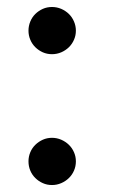

<svg xmlns="http://www.w3.org/2000/svg" viewBox="-20 -514 320 546"><path d="M195.8 -55.2Q195.8 -41 190.4 -28.8Q185.1 -16.6 175.8 -7.6Q166.5 1.5 154.1 6.8Q141.6 12.2 127.9 12.2Q113.8 12.2 101.8 6.8Q89.8 1.5 80.6 -7.6Q71.3 -16.6 66.2 -28.8Q61 -41 61 -55.2Q61 -68.8 66.2 -81.1Q71.3 -93.3 80.6 -102.3Q89.8 -111.3 101.8 -116.7Q113.8 -122.1 127.9 -122.1Q141.6 -122.1 154.1 -116.7Q166.5 -111.3 175.8 -102.3Q185.1 -93.3 190.4 -81.1Q195.8 -68.8 195.8 -55.2ZM195.8 -426.8Q195.8 -413.1 190.4 -400.9Q185.1 -388.7 175.8 -379.6Q166.5 -370.6 154.1 -365.2Q141.6 -359.9 127.9 -359.9Q113.8 -359.9 101.8 -365.2Q89.8 -370.6 80.6 -379.6Q71.3 -388.7 66.2 -400.9Q61 -413.1 61 -426.8Q61 -440.4 66.2 -452.9Q71.3 -465.3 80.6 -474.4Q89.8 -483.4 101.8 -488.8Q113.8 -494.1 127.9 -494.1Q141.6 -494.1 154.1 -488.8Q166.5 -483.4 175.8 -474.4Q185.1 -465.3 190.4 -452.9Q195.8 -440.4 195.8 -426.8Z"/></svg>

Font: BabelStone Ogham Pictish
Style: Regular
Weight: 400
Designer: Andrew West
Foundry: BabelStone
Version: Version 1.02 March 14, 2022